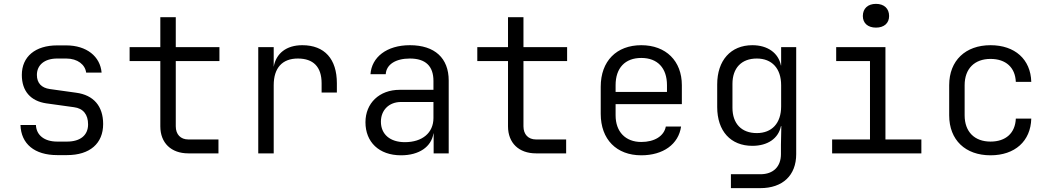

<svg xmlns="http://www.w3.org/2000/svg" viewBox="-20 -794 5440 994"><path d="M276 9H327C445 9 514 -51 514 -152C514 -244 465 -302 374 -314L238 -333C195 -339 171 -364 171 -406C171 -458 211 -491 276 -491H323C382 -491 421 -459 426 -418H506C499 -502 428 -559 323 -559H276C163 -559 93 -501 93 -406C93 -322 139 -271 219 -259L363 -239C411 -233 436 -201 436 -150C436 -94 396 -61 327 -61H276C210 -61 168 -94 166 -147H86C89 -49 159 9 276 9Z M955 0H1111V-72H955C915 -72 890 -98 890 -140V-478H1116V-550H890V-705H810V-550H651V-478H810V-140C810 -54 866 0 955 0Z M1317 0H1397V-353C1397 -442 1441 -491 1522 -491C1602 -491 1645 -448 1645 -363V-315H1724V-363C1724 -488 1661 -560 1545 -560C1462 -560 1409 -517 1397 -448V-550H1317Z M2056 10C2150 10 2213 -34 2224 -103H2225V0H2303V-377C2303 -493 2231 -560 2102 -560C1981 -560 1904 -497 1898 -410H1977C1980 -460 2028 -491 2102 -491C2183 -491 2224 -452 2224 -375V-329H2049C1944 -329 1872 -260 1872 -161C1872 -59 1942 10 2056 10ZM2076 -58C1999 -58 1952 -99 1952 -164C1952 -224 1994 -266 2056 -266H2224V-183C2224 -106 2166 -58 2076 -58Z M2755 0H2911V-72H2755C2715 -72 2690 -98 2690 -140V-478H2916V-550H2690V-705H2610V-550H2451V-478H2610V-140C2610 -54 2666 0 2755 0Z M3300 10C3413 10 3493 -47 3506 -139H3427C3418 -90 3369 -59 3300 -59C3218 -59 3167 -112 3167 -197V-255H3510V-353C3510 -478 3428 -560 3300 -560C3172 -560 3090 -478 3090 -345V-205C3090 -72 3172 10 3300 10ZM3167 -318V-353C3167 -442 3216 -494 3300 -494C3384 -494 3433 -442 3433 -353V-318Z M3764 180H3916C4032 180 4102 114 4102 4V-550H4024V-455H4023C4010 -520 3954 -560 3875 -560C3763 -560 3693 -481 3693 -357V-240C3693 -115 3763 -39 3875 -39C3954 -39 4010 -77 4023 -141H4025L4023 -45V4C4023 69 3983 108 3917 108H3764ZM3898 -105C3818 -105 3772 -155 3772 -236V-360C3772 -441 3818 -491 3898 -491C3976 -491 4024 -440 4024 -353V-243C4024 -156 3976 -105 3898 -105Z M4515 -651C4557 -651 4583 -674 4583 -711C4583 -750 4557 -774 4515 -774C4473 -774 4447 -750 4447 -711C4447 -674 4473 -651 4515 -651ZM4288 0H4750V-72H4564V-550H4309V-478H4484V-72H4288Z M5108 10C5234 10 5316 -63 5319 -180H5239C5236 -105 5187 -61 5108 -61C5026 -61 4974 -111 4974 -197V-353C4974 -439 5026 -489 5108 -489C5187 -489 5236 -445 5239 -370H5319C5316 -487 5234 -560 5108 -560C4979 -560 4894 -481 4894 -353V-197C4894 -69 4978 10 5108 10Z"/></svg>

Font: JetBrains Mono Light
Style: Regular
Weight: 336
Monospace: yes
Designer: Philipp Nurullin, Konstantin Bulenkov
Foundry: JetBrains
Version: Version 2.305